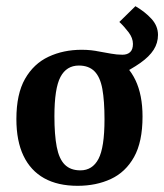

<svg xmlns="http://www.w3.org/2000/svg" viewBox="-20 -592 531 621"><path d="M244 -431Q308 -431 351.5 -406Q395 -381 418 -333Q441 -285 441 -215Q441 -133 413.5 -84Q386 -35 338.5 -13Q291 9 231 9Q167 9 123 -15.5Q79 -40 56 -88Q33 -136 33 -207Q33 -288 61 -337Q89 -386 137 -408.5Q185 -431 244 -431ZM235 -380Q195 -380 175.5 -343Q156 -306 156 -216Q156 -156 163.5 -117Q171 -78 189.5 -59.5Q208 -41 240 -41Q279 -41 298.5 -78Q318 -115 318 -206Q318 -266 311 -304.5Q304 -343 285.5 -361.5Q267 -380 235 -380ZM359 -345 244 -431Q274 -430 297 -426Q320 -422 339 -418.5Q358 -415 376 -415Q392 -415 401 -423.5Q410 -432 410 -450Q410 -469 396 -487.5Q382 -506 366 -521L418 -572Q449 -554 470 -531Q491 -508 491 -479Q491 -453 477 -431Q463 -409 434 -388.5Q405 -368 359 -345Z"/></svg>

Font: Yrsa SemiBold
Style: Regular
Weight: 600
Version: Version 2.004